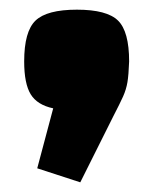

<svg xmlns="http://www.w3.org/2000/svg" viewBox="-20 -226 317 397"><path d="M146 151 57 122 90 -2Q57 -9 43.5 -31Q30 -53 30 -99Q30 -161 53.5 -183.5Q77 -206 139 -206Q201 -206 224 -183.5Q247 -161 247 -99Q246 -71 243.5 -56Q241 -41 234.5 -26.5Q228 -12 214 15Z"/></svg>

Font: Changa ExtraBold
Style: Regular
Weight: 800
Designer: Eduardo Rodriguez Tunni
Foundry: Eduardo Rodriguez Tunni
Version: Version 3.002; ttfautohint (v1.8.2)